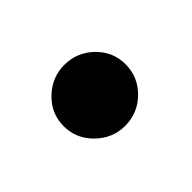

<svg xmlns="http://www.w3.org/2000/svg" viewBox="-46 -185 275 275"><g transform="rotate(45 91.5 -47.0)"><path d="M89 16Q63.5 16 45.5 -2.8Q27.5 -21.5 27.5 -46.5Q27.5 -72.5 45.5 -91Q63.5 -109.5 89 -109.5Q114.5 -109.5 132.8 -91Q151 -72.5 151 -46.5Q151 -21.5 132.8 -2.8Q114.5 16 89 16Z"/></g></svg>

Font: Imbue Thin 10pt SemiBold
Style: Regular
Weight: 600
Version: Version 1.102